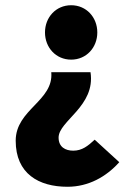

<svg xmlns="http://www.w3.org/2000/svg" viewBox="-20 -532 518 734"><path d="M238 182C318 182 386 144 436 88L342 2C316 26 294 44 260 44C230 44 204 30 204 -6C204 -70 346 -126 326 -256H176C186 -146 40 -114 40 6C40 132 128 182 238 182ZM252 -304C310 -304 352 -350 352 -408C352 -466 310 -512 252 -512C194 -512 152 -466 152 -408C152 -350 194 -304 252 -304Z"/></svg>

Font: Giro Sans Black
Style: Regular
Weight: 900
Designer: Paul D. Hunt
Foundry: Adobe Systems Incorporated
Version: Version 1.000;PS 1.0;hotconv 1.0.88;makeotf.lib2.5.647800